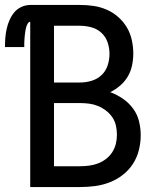

<svg xmlns="http://www.w3.org/2000/svg" viewBox="-37 -755 657 775"><path d="M85 0V-667Q79 -667 75 -660Q71 -653 69 -646.5Q67 -640 66 -633.5Q65 -627 64 -620Q63 -613 62.5 -606Q62 -599 61.5 -592.5Q61 -586 61 -579Q61 -572 61 -565H-17Q-17 -584 -15.5 -602.5Q-14 -621 -10 -639Q-6 -657 1.5 -674Q9 -691 20.5 -705Q32 -719 49.5 -727Q67 -735 85 -735H286Q314 -735 341 -731Q368 -727 393.5 -716Q419 -705 440 -686.5Q461 -668 475 -644.5Q489 -621 495 -593.5Q501 -566 501 -539Q501 -515 496 -491Q491 -467 479 -446.5Q467 -426 448.5 -410Q430 -394 408 -383Q435 -373 459 -356.5Q483 -340 500 -317Q517 -294 524 -266Q531 -238 531 -209Q531 -179 523.5 -149Q516 -119 499.5 -93.5Q483 -68 458.5 -49Q434 -30 405.5 -19Q377 -8 347 -4Q317 0 286 0ZM286 -422Q310 -422 333 -429Q356 -436 373 -452Q390 -468 397.5 -491Q405 -514 405 -537Q405 -561 397.5 -583.5Q390 -606 373 -622Q356 -638 333 -644.5Q310 -651 286 -651H181V-422ZM181 -84H286Q305 -84 323.5 -86.5Q342 -89 359 -95.5Q376 -102 391 -113.5Q406 -125 416 -140.5Q426 -156 430.5 -174Q435 -192 435 -211Q435 -229 431 -247.5Q427 -266 416.5 -281.5Q406 -297 391 -308.5Q376 -320 359 -327Q342 -334 323.5 -336.5Q305 -339 286 -339H181Z"/></svg>

Font: Iosevka Curly Medium Extended
Style: Regular
Weight: 500
Width: 7
Monospace: yes
Designer: Belleve Invis
Foundry: Belleve Invis
Version: Version 11.1.0; ttfautohint (v1.8.3)